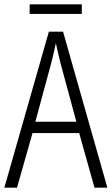

<svg xmlns="http://www.w3.org/2000/svg" viewBox="-20 -953 512 880"><path d="M355 -933H116V-889H355ZM413 -93H472L269 -808H204L0 -93H58L129 -343H343ZM258 -661 330 -395H142L214 -661C222 -693 230 -724 236 -755C242 -725 251 -691 258 -661Z"/></svg>

Font: Noto Sans Telugu UI Condensed Light
Style: Regular
Weight: 300
Width: 3
Designer: Jelle Bosma - Monotype Design Team
Foundry: Monotype Imaging Inc.
Version: Version 2.005